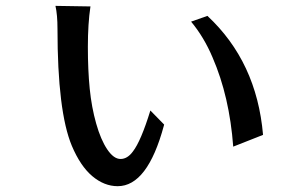

<svg xmlns="http://www.w3.org/2000/svg" viewBox="-20 -602 1040 654"><path d="M168.9 -582 288.1 -580.1Q279.3 -521.5 279.3 -442.4Q279.3 -363.3 285.6 -299.8Q292 -236.3 307.6 -181.2Q323.2 -126 345.2 -93.3Q367.2 -60.5 390.6 -60.5Q414.1 -60.5 432.6 -85.9Q460 -121.1 492.2 -225.6L539.1 -177.7L538.1 -173.8Q482.4 32.2 380.9 32.2Q335 32.2 294.4 -2Q253.9 -36.1 224.6 -105.5Q175.8 -222.7 175.8 -503.9Q175.8 -551.8 168.9 -582ZM630.9 -528.3 686.5 -547.9Q854.5 -391.6 876 -142.6L774.4 -102.5Q761.7 -273.4 704.1 -406.2Q674.8 -475.6 630.9 -528.3Z"/></svg>

Font: GenEi LateMin v2
Style: Medium
Weight: 500
Designer: o_tamon (Modified)
Foundry: o_tamon / Adobe Systems Incorporated / FONT 910 / Philipp H. Poll
Version: Version 2.1;Original Version 1.004